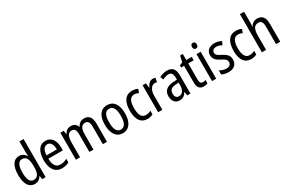

<svg xmlns="http://www.w3.org/2000/svg" viewBox="127 -2030 4925 3311"><g transform="rotate(-30 2589.5 -375.0)"><path d="M222 10C283 10 325 -20 355 -69H359L371 0H438V-760H355V-543C355 -523 356 -494 358 -468H354C325 -517 279 -547 220 -547C111 -547 46 -448 46 -268C46 -86 110 10 222 10ZM239 -60C166 -60 131 -132 131 -267C131 -399 165 -474 238 -474C322 -474 355 -408 355 -272V-246C355 -122 319 -60 239 -60Z M746 -546C624 -546 555 -445 555 -265C555 -102 623 10 765 10C819 10 862 -1 905 -24V-98C861 -72 820 -61 773 -61C685 -61 640 -125 638 -252H927V-308C927 -444 864 -546 746 -546ZM746 -478C815 -478 845 -407 846 -318H639C645 -425 682 -478 746 -478Z M1517 -547C1455 -547 1410 -519 1382 -460H1376C1360 -513 1318 -547 1251 -547C1194 -547 1148 -519 1123 -464H1118L1108 -537H1041V0H1124V-280C1124 -397 1146 -474 1229 -474C1283 -474 1309 -437 1309 -347V0H1391V-296C1391 -412 1420 -474 1496 -474C1550 -474 1577 -435 1577 -345V0H1660V-357C1660 -486 1614 -547 1517 -547Z M2175 -269C2175 -450 2099 -547 1975 -547C1842 -547 1774 -446 1774 -269C1774 -98 1847 10 1973 10C2106 10 2175 -99 2175 -269ZM1859 -269C1859 -404 1894 -475 1975 -475C2054 -475 2091 -404 2091 -269C2091 -134 2054 -62 1975 -62C1895 -62 1859 -135 1859 -269Z M2466 10C2505 10 2546 0 2576 -18V-89C2544 -73 2509 -63 2472 -63C2393 -63 2353 -131 2353 -266C2353 -403 2393 -473 2473 -473C2500 -473 2531 -464 2558 -452L2583 -521C2554 -537 2515 -547 2469 -547C2340 -547 2268 -448 2268 -265C2268 -80 2340 10 2466 10Z M2883 -547C2827 -547 2786 -504 2760 -443H2755L2745 -537H2679V0H2762V-282C2761 -388 2812 -464 2877 -464C2893 -464 2909 -462 2922 -457L2934 -540C2917 -545 2899 -547 2883 -547Z M3167 -546C3110 -546 3057 -531 3014 -505L3040 -443C3080 -465 3118 -478 3156 -478C3213 -478 3240 -443 3240 -359V-324L3170 -321C3038 -316 2969 -256 2969 -150C2969 -58 3016 10 3103 10C3170 10 3210 -18 3243 -75H3246L3260 0H3322V-363C3322 -483 3276 -546 3167 -546ZM3183 -262 3240 -265V-213C3240 -113 3195 -58 3129 -58C3083 -58 3054 -87 3054 -151C3054 -220 3091 -258 3183 -262Z M3608 -62C3566 -62 3549 -90 3549 -148V-469H3658V-537H3549V-658H3495L3469 -538L3408 -512V-469H3466V-140C3466 -34 3510 10 3585 10C3615 10 3644 4 3664 -6V-72C3648 -66 3627 -62 3608 -62Z M3795 -738C3765 -738 3746 -719 3746 -681C3746 -644 3765 -624 3795 -624C3824 -624 3842 -644 3842 -681C3842 -719 3825 -738 3795 -738ZM3835 -537H3752V0H3835Z M4251 -145C4251 -228 4202 -266 4125 -307C4050 -345 4024 -365 4024 -408C4024 -450 4056 -477 4109 -477C4147 -477 4184 -464 4217 -445L4247 -511C4206 -534 4161 -547 4110 -547C4011 -547 3944 -492 3944 -405C3944 -321 3995 -283 4073 -243C4146 -207 4170 -182 4170 -141C4170 -92 4139 -62 4079 -62C4029 -62 3978 -81 3945 -104V-21C3978 -3 4023 10 4081 10C4187 10 4251 -45 4251 -145Z M4532 10C4571 10 4612 0 4642 -18V-89C4610 -73 4575 -63 4538 -63C4459 -63 4419 -131 4419 -266C4419 -403 4459 -473 4539 -473C4566 -473 4597 -464 4624 -452L4649 -521C4620 -537 4581 -547 4535 -547C4406 -547 4334 -448 4334 -265C4334 -80 4406 10 4532 10Z M4828 -543V-760H4745V0H4828V-278C4828 -410 4860 -473 4944 -473C5003 -473 5027 -435 5027 -347V0H5110V-360C5110 -484 5062 -546 4959 -546C4903 -546 4853 -517 4828 -464H4822C4826 -487 4828 -515 4828 -543Z"/></g></svg>

Font: Noto Sans Devanagari UI Condensed
Style: Regular
Weight: 400
Width: 3
Designer: Jelle Bosma - Monotype Design Team
Foundry: Monotype Imaging Inc.
Version: Version 2.004